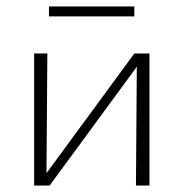

<svg xmlns="http://www.w3.org/2000/svg" viewBox="-20 -576 569 596"><path d="M402 0 405 -410H444V0ZM86 0V-410H127L124 0ZM110 0V-19L397 -410H421V-391L134 0ZM132 -525V-556H397V-525Z"/></svg>

Font: Ysabeau Office ExtraLight
Style: Regular
Weight: 250
Designer: Christian Thalmann (Catharsis Fonts)
Version: Version 2.001;gftools[0.9.30]; featfreeze: tnum,lnum,ss02